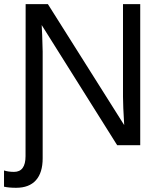

<svg xmlns="http://www.w3.org/2000/svg" viewBox="-43 -708 786 936"><path d="M82 -688 81.5 53.2C81.5 104.3 62.8 129.9 25.4 129.9C7.2 129.9 -9.1 127.6 -23.4 123V202.1C-7.5 205.7 12.2 207.5 35.6 207.5C78 207.5 110.1 195.2 132.1 170.7C154.1 146.1 165 110.4 165 63.5V-457L162.6 -538.6L160.2 -585.9L528.3 0H640.6V-688H556.6V-236.8C556.6 -208.2 558.6 -161.9 562.5 -98.1L190.4 -688Z"/></svg>

Font: Arimo
Style: Regular
Weight: 400
Designer: Steve Matteson
Foundry: Monotype Imaging Inc.
Version: Version 1.32